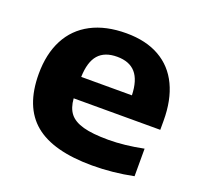

<svg xmlns="http://www.w3.org/2000/svg" viewBox="-103 -673 839 799"><g transform="rotate(20 316.0 -273.0)"><path d="M597 -226H213.5Q216.5 -184.5 235.5 -160.2Q254.5 -136 295.8 -124.5Q337 -113 407.5 -113Q478.5 -113 562.5 -130V-8Q471.5 10.5 381 10.5Q207.5 10.5 124.8 -58.2Q42 -127 42 -272Q42 -360.5 75.2 -424.2Q108.5 -488 172.8 -521.8Q237 -555.5 328 -555.5Q415 -555.5 475.2 -521.2Q535.5 -487 566.2 -422.2Q597 -357.5 597 -266.5ZM212.5 -320.5H437Q435 -387 407.2 -418.8Q379.5 -450.5 325 -450.5Q270 -450.5 242.2 -419Q214.5 -387.5 212.5 -320.5Z"/></g></svg>

Font: Encode Sans Expanded
Style: Bold
Weight: 700
Width: 7
Designer: Multiple Designers
Foundry: Impallari Type
Version: Version 2.000